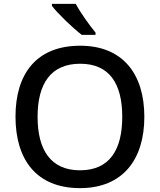

<svg xmlns="http://www.w3.org/2000/svg" viewBox="-20 -961 825 991"><path d="M371 -941H248V-931C275 -894 355 -817 402 -781H473V-793C442 -830 395 -896 371 -941ZM725 -358C725 -580 613 -725 394 -725C167 -725 60 -579 60 -359C60 -138 167 10 393 10C613 10 725 -137 725 -358ZM174 -358C174 -529 242 -632 394 -632C545 -632 611 -529 611 -358C611 -187 545 -82 393 -82C242 -82 174 -187 174 -358Z"/></svg>

Font: Noto Sans Arabic UI Md
Style: Regular
Weight: 500
Designer: Monotype Design Team, Nadine Chahine and Nizar Qandah
Foundry: Monotype Imaging Inc.
Version: Version 2.010